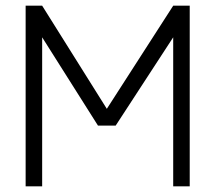

<svg xmlns="http://www.w3.org/2000/svg" viewBox="-20 -654 756 674"><path d="M128 -634 355 -272 588 -634H646V0H588V-523L386 -213H324L128 -523V0H70V-634Z"/></svg>

Font: Linear
Style: Regular
Weight: 400
Designer: Braydon G. Fuller
Foundry: Braydon G. Fuller
Version: Version 1.000;PS 001.000;hotconv 1.0.38